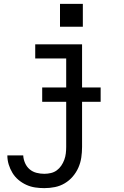

<svg xmlns="http://www.w3.org/2000/svg" viewBox="-20 -749 640 992"><path d="M209 223Q185 223 161.5 219.5Q138 216 116 206Q94 196 75.5 180.5Q57 165 44.5 144.5Q32 124 25 101Q18 78 18 54H100Q101 74 109.5 93.5Q118 113 133.5 126Q149 139 169 144Q189 149 209 149Q226 149 243 145Q260 141 273.5 131Q287 121 296.5 107Q306 93 312 77Q318 61 320 44Q322 27 322 10V-447H162V-520H404V10Q404 38 400 65Q396 92 385 117Q374 142 356 163Q338 184 314.5 198Q291 212 264 217.5Q237 223 209 223ZM290 -611V-729H408V-611ZM198 -223V-297H500V-223Z"/></svg>

Font: Nova Nerd Font
Style: Regular
Weight: 400
Designer: Belleve Invis
Foundry: Belleve Invis
Version: Version 24.1.4; ttfautohint (v1.8.4);Nerd Fonts 3.1.1